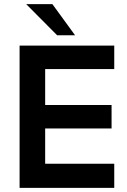

<svg xmlns="http://www.w3.org/2000/svg" viewBox="-20 -911 617 931"><path d="M257 -740H344L234 -891H107ZM75 0H534V-117H199V-288H521V-402H199V-576H534V-690H75Z"/></svg>

Font: FREAK Grotesk Next
Style: Bold
Weight: 700
Width: 3
Designer: La Scuola Open Source
Foundry: La Scuola Open Source
Version: Version 1.000;PS 1.0;hotconv 1.0.72;makeotf.lib2.5.5900